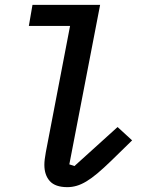

<svg xmlns="http://www.w3.org/2000/svg" viewBox="-20 -760 640 792"><path d="M258 12Q208 12 185.5 -13Q163 -38 163 -80Q163 -100 169 -132L269 -653H99L114 -740H393L266 -82L287 -75L465 -236L525 -181L439 -97Q407 -66 382 -45Q357 -24 336 -11.5Q315 1 296 6.5Q277 12 258 12Z"/></svg>

Font: IBM Plex Mono Medium
Style: Italic
Weight: 500
Italic angle: -9°
Monospace: yes
Designer: Mike Abbink, Paul van der Laan, Pieter van Rosmalen
Foundry: Bold Monday
Version: Version 2.3